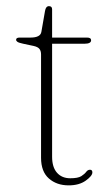

<svg xmlns="http://www.w3.org/2000/svg" viewBox="-20 -582 355 608"><path d="M86.5 -436.5 53.5 -443.5Q39.5 -446.5 35.2 -449.5Q31 -452.5 31 -456Q31 -463 42 -463H76.5Q108 -463 111 -481L122.5 -547Q125 -562.5 135 -562.5Q145 -562.5 145 -552.5V-463H255.5Q268.5 -463 268.5 -454.5Q268.5 -443.5 247.5 -443.5H145V-85.5Q145 -52.5 160.5 -35Q176 -17.5 202.5 -17.5Q227 -17.5 237.5 -24.2Q248 -31 253 -37.8Q258 -44.5 265 -44.5Q272.5 -44.5 272.5 -36Q272.5 -25 251.5 -10Q230.5 5 197.5 5Q159.5 5 134.8 -16.8Q110 -38.5 110 -82.5V-409.5Q110 -420.5 105 -427Q100 -433.5 86.5 -436.5Z"/></svg>

Font: Fraunces 9pt S000 Thin
Style: Regular
Weight: 100
Version: Version 1.000; ttfautohint (v1.8.3)